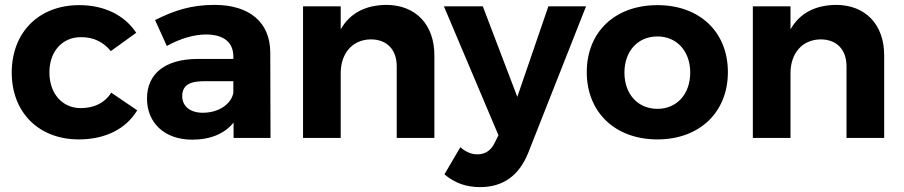

<svg xmlns="http://www.w3.org/2000/svg" viewBox="-20 -564 3694 785"><path d="M433 -355 537 -430C489 -502 407 -543 304 -543C139 -543 28 -432 28 -267C28 -104 139 6 302 6C412 6 496 -38 541 -113L435 -185C408 -143 365 -122 310 -122C235 -122 182 -181 182 -268C182 -354 235 -412 310 -412C363 -413 404 -391 433 -355Z M1086 0 1085 -351C1084 -472 1001 -544 857 -544C763 -544 694 -522 614 -482L662 -376C718 -407 774 -423 822 -423C896 -423 934 -390 934 -333V-323H786C654 -322 581 -262 581 -161C581 -63 651 7 766 7C841 7 899 -18 935 -63V0ZM809 -103C757 -103 725 -130 725 -171C725 -214 754 -232 813 -232H934V-184C925 -138 874 -103 809 -103Z M1559 -544C1475 -543 1411 -511 1373 -444V-538H1219V0H1373V-265C1373 -344 1419 -402 1496 -403C1562 -403 1602 -361 1602 -293V0H1756V-338C1756 -464 1679 -544 1559 -544Z M2140 60 2376 -538H2222L2095 -168L1954 -538H1795L2018 -11L2003 19C1988 51 1964 67 1932 67C1907 67 1886 58 1862 38L1797 149C1841 185 1886 201 1943 201C2036 201 2102 155 2140 60Z M2668 -543C2495 -543 2379 -434 2379 -269C2379 -105 2495 6 2668 6C2840 6 2956 -105 2956 -269C2956 -434 2840 -543 2668 -543ZM2668 -415C2747 -415 2802 -355 2802 -267C2802 -179 2747 -119 2668 -119C2588 -119 2533 -179 2533 -267C2533 -355 2588 -415 2668 -415Z M3398 -544C3314 -543 3250 -511 3212 -444V-538H3058V0H3212V-265C3212 -344 3258 -402 3335 -403C3401 -403 3441 -361 3441 -293V0H3595V-338C3595 -464 3518 -544 3398 -544Z"/></svg>

Font: Juman SemiBold
Style: Regular
Weight: 600
Designer: Bandar Raffah (Arabic) Julieta Ulanovsky (Latin)
Foundry: Caramella
Version: Version 5.022;PS 005.022;hotconv 1.0.88;makeotf.lib2.5.64775